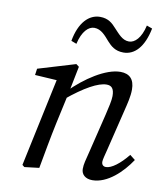

<svg xmlns="http://www.w3.org/2000/svg" viewBox="-82 -781 733 861"><g transform="rotate(10 284.5 -350.5)"><path d="M345.8 -29.5C345.8 -4.1 365 13.1 396.4 13.1C464.9 13.1 530 -50 569 -109.2L544.8 -128.3C508.9 -83.4 471.3 -55.6 446.5 -55.6C434.6 -55.6 426.6 -62.6 426.6 -76.5C426.6 -86.5 432.6 -107.3 439.5 -135.1L484.6 -320.2C492.6 -353.2 501.4 -386.1 501.4 -417.9C501.4 -464.2 479.2 -487.3 437.1 -487.3C371 -487.3 280.3 -427.6 213 -359.2L208.2 -322C287.4 -387.6 348 -420.4 385.8 -420.4C407.6 -420.4 420.6 -409.4 420.6 -373.8C420.6 -353.9 412.7 -321 404.7 -287.1L361.8 -110.8C351.9 -70.1 345.8 -52.7 345.8 -29.5ZM153.1 0C166.2 -71 178.2 -140.1 193.2 -210.1L224.2 -352.2L249.2 -477.2L236 -487.3L66.1 -436.2L62 -407L182.2 -399.6L164.3 -414L76.3 -0.1L86.4 8L153.1 0ZM195.9 -586.1 220.3 -576.8C233.4 -635.4 261.3 -661.4 287.3 -661.4C319.2 -661.4 339.2 -635.5 359.2 -612.7C376.2 -593.8 396.3 -574.9 434.3 -574.9C485.4 -574.9 525.6 -616.8 542.8 -703.2L517.4 -712.4C504.3 -653.8 476.4 -627.9 450.4 -627.9C419.6 -627.9 400.6 -653.7 378.6 -676.5C361.6 -695.5 342.5 -714.3 304.5 -714.3C254.4 -714.3 211.2 -672.3 195.9 -586.1Z"/></g></svg>

Font: Source Serif Variable
Style: Italic
Weight: 389
Italic angle: -12°
Designer: Frank Grießhammer
Foundry: Adobe Systems Incorporated
Version: Version 3.001;hotconv 1.0.111;makeotfexe 2.5.65597